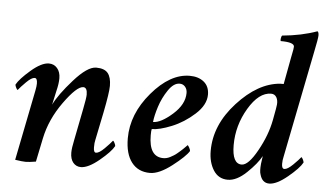

<svg xmlns="http://www.w3.org/2000/svg" viewBox="-49 -753 1432 838"><g transform="rotate(5 667.0 -333.5)"><path d="M197.3 -316.4Q197.3 -316.4 183.6 -253.9Q205.1 -298.8 264.2 -365.2Q323.2 -431.6 361.3 -431.6Q397.5 -431.6 412.6 -413.1Q427.7 -394.5 427.7 -357.4Q427.7 -328.1 410.2 -240.2L384.8 -116.2Q381.8 -105.5 381.8 -84Q381.8 -61.5 392.6 -61.5Q406.2 -61.5 429.2 -84.5Q452.1 -107.4 461.9 -120.1Q464.8 -120.1 469.2 -111.3Q473.6 -102.5 473.6 -97.7Q460 -72.3 412.1 -32.7Q364.3 6.8 332 6.8Q311.5 6.8 298.3 -8.8Q285.2 -24.4 285.2 -52.7Q285.2 -72.3 293 -108.4L320.3 -247.1Q330.1 -295.9 330.1 -310.5Q330.1 -341.8 312.5 -341.8Q284.2 -341.8 229 -265.1Q173.8 -188.5 156.2 -103.5Q156.2 -101.6 134.8 0Q105.5 4.9 89.8 4.9Q76.2 4.9 43.9 0L105.5 -308.6Q109.4 -328.1 109.4 -339.8Q109.4 -363.3 97.7 -363.3Q84 -363.3 61 -340.3Q38.1 -317.4 28.3 -304.7Q25.4 -304.7 21 -313.5Q16.6 -322.3 16.6 -327.1Q30.3 -352.5 76.2 -392.1Q122.1 -431.6 154.3 -431.6Q176.8 -431.6 190.9 -415Q205.1 -398.4 205.1 -371.1Q205.1 -347.7 197.3 -316.4Z M771.5 -431.6Q809.6 -431.6 833.5 -412.1Q857.4 -392.6 857.4 -356.4Q857.4 -311.5 811.5 -270Q765.6 -228.5 712.4 -207Q659.2 -185.5 626 -185.5Q624 -179.7 624 -158.2Q624 -63.5 687.5 -63.5Q694.3 -63.5 702.1 -65.4Q710 -67.4 717.3 -71.3Q724.6 -75.2 731.9 -79.6Q739.3 -84 746.1 -89.8Q752.9 -95.7 758.8 -100.6Q764.6 -105.5 770 -110.8Q775.4 -116.2 778.8 -119.6Q782.2 -123 785.2 -126L787.1 -128.9Q791 -128.9 795.9 -119.1Q800.8 -109.4 800.8 -104.5Q786.1 -80.1 730.5 -37.1Q674.8 5.9 634.8 5.9Q583 5.9 554.2 -31.2Q525.4 -68.4 525.4 -136.7Q525.4 -243.2 605.5 -337.4Q685.5 -431.6 771.5 -431.6ZM628.9 -216.8Q663.1 -216.8 713.4 -261.2Q763.7 -305.7 763.7 -355.5Q763.7 -372.1 754.4 -382.8Q745.1 -393.6 730.5 -393.6Q704.1 -393.6 680.7 -358.9Q657.2 -324.2 644.5 -284.7Q631.8 -245.1 628.9 -216.8Z M1161.1 -338.9Q1163.1 -358.4 1155.3 -371.6Q1147.5 -384.8 1131.8 -384.8Q1078.1 -384.8 1033.2 -309.1Q988.3 -233.4 988.3 -147.5Q988.3 -65.4 1030.3 -65.4Q1059.6 -65.4 1098.1 -134.8Q1136.7 -204.1 1149.4 -271.5Q1161.1 -333 1161.1 -338.9ZM1204.1 -546.9Q1205.1 -552.7 1207.5 -564.5Q1210 -576.2 1211.4 -584.5Q1212.9 -592.8 1212.9 -597.7Q1212.9 -617.2 1153.3 -617.2Q1151.4 -620.1 1152.8 -629.4Q1154.3 -638.7 1157.2 -641.6Q1242.2 -649.4 1309.6 -673.8Q1315.4 -669.9 1315.4 -656.2Q1315.4 -642.6 1302.7 -582L1210 -116.2Q1206.1 -100.6 1206.1 -84Q1206.1 -62.5 1217.8 -62.5Q1231.4 -62.5 1254.9 -85.4Q1278.3 -108.4 1287.1 -120.1Q1290 -120.1 1294.4 -111.3Q1298.8 -102.5 1298.8 -97.7Q1285.2 -72.3 1237.3 -32.7Q1189.5 6.8 1157.2 6.8Q1126 6.8 1116.2 -30.3Q1111.3 -43 1114.3 -76.2L1119.1 -110.4Q1100.6 -76.2 1057.6 -35.2Q1014.6 5.9 975.6 5.9Q934.6 5.9 912.6 -28.8Q890.6 -63.5 890.6 -113.3Q890.6 -227.5 980.5 -325.7Q1070.3 -423.8 1167 -431.6H1182.6Z"/></g></svg>

Font: Crimson
Style: SemiboldItalic
Weight: 600
Italic angle: -11°
Version: Version 0.8 ; ttfautohint (v1.00) -l 8 -r 50 -G 200 -x 14 -D